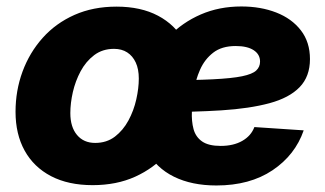

<svg xmlns="http://www.w3.org/2000/svg" viewBox="-20 -565 1012 597"><path d="M268.1 10.7Q192.4 10.7 138.7 -17.3Q85 -45.4 56.6 -96.7Q28.3 -147.9 28.3 -217.3Q28.3 -283.2 50 -342.3Q71.8 -401.4 112.5 -447Q153.3 -492.7 211.4 -518.6Q269.5 -544.4 342.3 -544.4Q418 -544.4 471.4 -516.1Q524.9 -487.8 553.2 -436.5Q581.5 -385.3 581.5 -316.4Q581.5 -251 560.5 -192.1Q539.6 -133.3 499 -87.6Q458.5 -42 400.4 -15.6Q342.3 10.7 268.1 10.7ZM275.9 -120.6Q311.5 -120.6 337.2 -140.1Q362.8 -159.7 379.4 -190.4Q396 -221.2 403.8 -256.1Q411.6 -291 411.6 -320.8Q411.6 -350.1 402.1 -370.6Q392.6 -391.1 375.5 -402.1Q358.4 -413.1 334.5 -413.1Q298.8 -413.1 272.9 -393.6Q247.1 -374 230.7 -343.5Q214.4 -313 206.5 -278.6Q198.7 -244.1 198.7 -213.4Q198.7 -169.9 219.5 -145.3Q240.2 -120.6 275.9 -120.6ZM652.8 11.7Q576.2 11.7 520.8 -15.6Q465.3 -43 437 -95.5Q408.7 -147.9 412.6 -223.1Q415 -290.5 439 -348.9Q462.9 -407.2 504.9 -451.2Q546.9 -495.1 604.2 -520Q661.6 -544.9 730.5 -544.9Q790.5 -544.9 838.9 -526.1Q887.2 -507.3 915.5 -470.7Q943.8 -434.1 943.8 -381.3Q943.8 -327.1 911.6 -293.9Q879.4 -260.7 817.9 -244.1Q756.3 -227.5 668.7 -221.9Q581.1 -216.3 469.7 -216.3L486.3 -315.4Q581.5 -315.4 641.1 -318.4Q700.7 -321.3 732.7 -327.9Q764.6 -334.5 776.6 -345.7Q788.6 -356.9 788.6 -373.5Q788.6 -396 768.8 -408.9Q749 -421.9 712.9 -421.9Q669.4 -421.9 642.8 -401.1Q616.2 -380.4 602.1 -348.4Q587.9 -316.4 582.8 -281.7Q577.6 -247.1 576.7 -218.8Q575.2 -188 581.8 -163.6Q588.4 -139.2 608.4 -125.2Q628.4 -111.3 666 -111.3Q706.1 -111.3 733.4 -127Q760.7 -142.6 771 -169.9L924.3 -159.7Q897.9 -83 827.4 -35.6Q756.8 11.7 652.8 11.7Z"/></svg>

Font: Inter 20pt ExtraBold
Style: Italic
Weight: 800
Italic angle: -9.3988°
Version: Version 4.001;git-66647c0bb